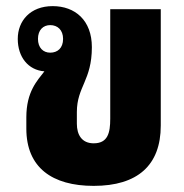

<svg xmlns="http://www.w3.org/2000/svg" viewBox="-20 -592 601 627"><path d="M286 15C429 15 505 -52 505 -182V-562H340V-204C340 -158 332 -124 286 -124C247 -124 231 -152 231 -188V-226C231 -309 280 -329 280 -438C280 -526 225 -572 152 -572C79 -572 38 -524 38 -465C38 -406 72 -363 125 -359C102 -329 66 -293 66 -209V-172C66 -45 150 15 286 15ZM144 -420C121 -420 104 -436 104 -465C104 -494 121 -510 144 -510C168 -510 186 -494 186 -465C186 -435 168 -420 144 -420Z"/></svg>

Font: Noto Sans Thai Looped Condensed Black
Style: Regular
Weight: 900
Width: 3
Designer: Sasikarn Vongin, Ben Mitchell
Foundry: The Fontpad Ltd
Version: Version 1.001